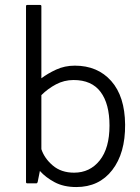

<svg xmlns="http://www.w3.org/2000/svg" viewBox="-20 -820 565 775"><path d="M132 -85Q130 -80 127 -80H90Q85 -80 85 -85V-795Q85 -800 90 -800H142Q147 -800 147 -795V-504Q172 -523 206.5 -539Q241 -555 282 -555Q374 -555 429 -493Q484 -431 485 -317Q486 -202 433 -133.5Q380 -65 288 -65Q237 -65 200.5 -84.5Q164 -104 141 -130ZM147 -436V-218Q159 -181 193 -152Q227 -123 279 -123Q343 -123 382.5 -172.5Q422 -222 422 -313Q422 -401 386 -449Q350 -497 277 -497Q239 -497 206 -479.5Q173 -462 147 -436Z"/></svg>

Font: Gowun Dodum
Style: Regular
Weight: 400
Designer: Yanghee Ryu
Foundry: Yanghee Ryu
Version: Version 2.000